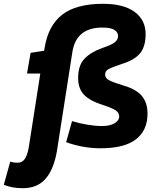

<svg xmlns="http://www.w3.org/2000/svg" viewBox="-117 -770 814 1010"><path d="M34 7 95 -383H25L44 -492L115 -503L118 -520Q137 -636 210.5 -693Q284 -750 426 -750Q533 -750 591 -707.5Q649 -665 649 -591Q649 -526 620.5 -490.5Q592 -455 528 -435Q474 -417 455 -407Q436 -397 436 -378Q436 -359 456.5 -348Q477 -337 536 -319Q598 -301 628.5 -266Q659 -231 659 -172Q659 -84 598 -37Q537 10 412 10Q362 10 315.5 1Q269 -8 231 -22L262 -133Q296 -122 340 -114.5Q384 -107 420 -107Q461 -107 485.5 -121.5Q510 -136 510 -157Q510 -177 491.5 -189.5Q473 -202 421 -219Q359 -238 326.5 -270Q294 -302 294 -360Q294 -425 326.5 -460Q359 -495 420 -517Q470 -534 487 -547.5Q504 -561 504 -581Q504 -600 485 -612.5Q466 -625 421 -625Q285 -625 264 -498L183 21Q167 119 123.5 169.5Q80 220 3 220Q-53 220 -97 202L-63 80Q-52 84 -42.5 85Q-33 86 -25 86Q0 86 13.5 66Q27 46 34 7Z"/></svg>

Font: Georama
Style: Bold Italic
Weight: 700
Italic angle: -9°
Designer: Jean-Baptiste Levee
Foundry: Production Type
Version: Version 1.000